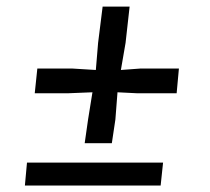

<svg xmlns="http://www.w3.org/2000/svg" viewBox="-20 -574 649 594"><path d="M242 -131 252.5 -204.5 266 -288.5 191.5 -285.5H87.5L95.5 -362H203L276.5 -357.5L283.5 -441.5L297.5 -553.5H381L368.5 -441.5L354 -357.5L415 -362H533.5L526.5 -285.5H403.5L343.5 -288.5L337 -204.5L326 -131ZM57 0 63.5 -71H484.5L477 0Z"/></svg>

Font: Merriweather Light 18pt Medium
Style: Italic
Weight: 500
Italic angle: -7.8°
Version: Version 2.101